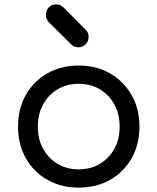

<svg xmlns="http://www.w3.org/2000/svg" viewBox="-20 -849 716 873"><path d="M338 4Q258 4 195.5 -31.5Q133 -67 97.5 -129.5Q62 -192 62 -273Q62 -355 97.5 -417.5Q133 -480 195.5 -515.5Q258 -551 338 -551Q418 -551 480 -515.5Q542 -480 578 -417.5Q614 -355 614 -273Q614 -192 578.5 -129.5Q543 -67 481 -31.5Q419 4 338 4ZM338 -79Q392 -79 434 -104Q476 -129 500 -172.5Q524 -216 524 -273Q524 -330 500 -374Q476 -418 434 -443Q392 -468 338 -468Q284 -468 242 -443Q200 -418 176 -374Q152 -330 152 -273Q152 -216 176 -172.5Q200 -129 242 -104Q284 -79 338 -79ZM336 -634Q316 -634 304 -647L201 -749Q189 -762 189 -781Q189 -802 202 -815.5Q215 -829 235 -829Q254 -829 269 -815L371 -712Q383 -701 383 -681Q383 -661 369.5 -647.5Q356 -634 336 -634Z"/></svg>

Font: Comfortaa SemiBold
Style: Regular
Weight: 600
Designer: Johan Aakerlund
Foundry: Johan Aakerlund
Version: Version 3.104; ttfautohint (v1.8.1.43-b0c9)